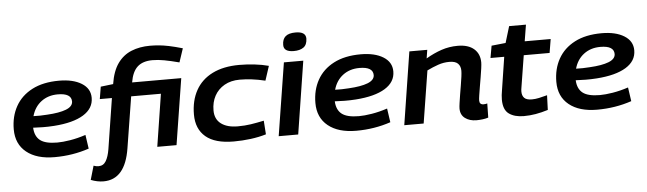

<svg xmlns="http://www.w3.org/2000/svg" viewBox="-55 -978 4788 1421"><g transform="rotate(-5 2339.0 -267.0)"><path d="M574 -31Q453 10 318 10Q185 10 109.5 -51Q34 -112 34 -221Q34 -317 75.5 -391.5Q117 -466 198.5 -508.5Q280 -551 399 -551Q503 -551 566 -512Q629 -473 629 -404Q629 -325 552.5 -278Q476 -231 334 -221Q290 -218 251 -218.5Q212 -219 178 -221Q181 -157 220 -126.5Q259 -96 347 -96Q387 -96 442.5 -105Q498 -114 559 -134ZM381 -451Q309 -451 258 -412.5Q207 -374 188 -306Q212 -305 237.5 -305.5Q263 -306 290 -308Q381 -313 431 -332.5Q481 -352 482 -389Q482 -451 381 -451Z M663 220Q617 220 569 201L599 98Q617 105 636 105Q672 105 691 73Q710 41 719 -14L778 -389H688L703 -480L796 -491Q811 -587 851.5 -643.5Q892 -700 953.5 -725Q1015 -750 1092 -750Q1125 -750 1158 -747Q1191 -744 1232.5 -735.5Q1274 -727 1333 -710L1299 -608Q1234 -625 1188 -633.5Q1142 -642 1101 -642Q1029 -642 989.5 -606Q950 -570 937 -491H1302L1224 0H1081L1142 -389H921L860 -8Q824 220 663 220Z M1649 10Q1510 10 1441 -48.5Q1372 -107 1372 -214Q1372 -317 1414 -393Q1456 -469 1538 -510Q1620 -551 1738 -551Q1794 -551 1851 -544.5Q1908 -538 1956 -525L1921 -418Q1867 -431 1820.5 -436.5Q1774 -442 1732 -442Q1666 -442 1618 -414.5Q1570 -387 1544.5 -340Q1519 -293 1519 -232Q1519 -167 1564 -133Q1609 -99 1688 -99Q1741 -99 1786 -106Q1831 -113 1883 -124L1890 -22Q1837 -6 1775 2Q1713 10 1649 10Z M2174 -754Q2250 -754 2250 -702Q2249 -656 2222 -637Q2195 -618 2150 -618Q2074 -618 2075 -670Q2075 -712 2099 -733Q2123 -754 2174 -754ZM1983 0 2069 -541H2213L2128 0Z M2815 -31Q2694 10 2559 10Q2426 10 2350.5 -51Q2275 -112 2275 -221Q2275 -317 2316.5 -391.5Q2358 -466 2439.5 -508.5Q2521 -551 2640 -551Q2744 -551 2807 -512Q2870 -473 2870 -404Q2870 -325 2793.5 -278Q2717 -231 2575 -221Q2531 -218 2492 -218.5Q2453 -219 2419 -221Q2422 -157 2461 -126.5Q2500 -96 2588 -96Q2628 -96 2683.5 -105Q2739 -114 2800 -134ZM2622 -451Q2550 -451 2499 -412.5Q2448 -374 2429 -306Q2453 -305 2478.5 -305.5Q2504 -306 2531 -308Q2622 -313 2672 -332.5Q2722 -352 2723 -389Q2723 -451 2622 -451Z M3001 -541H3134L3124 -478Q3182 -512 3239.5 -531.5Q3297 -551 3361 -551Q3439 -551 3481.5 -514Q3524 -477 3524 -413Q3524 -399 3520 -369.5Q3516 -340 3510 -304.5Q3504 -269 3498 -234Q3492 -199 3488 -172Q3484 -145 3484 -134Q3484 -103 3514 -103Q3529 -103 3542 -107L3540 -2Q3522 4 3498 7Q3474 10 3452 10Q3401 10 3367.5 -15Q3334 -40 3334 -87Q3334 -101 3338 -128.5Q3342 -156 3347.5 -190.5Q3353 -225 3359 -259.5Q3365 -294 3368.5 -322Q3372 -350 3372 -365Q3372 -399 3352.5 -418.5Q3333 -438 3289 -438Q3246 -438 3205.5 -424Q3165 -410 3122 -389L3060 0H2916Z M3988 -129 3984 -20Q3936 -5 3892 2.5Q3848 10 3804 10Q3735 10 3693.5 -20Q3652 -50 3652 -126Q3652 -157 3659 -195L3697 -440H3595L3611 -530L3716 -541L3753 -663H3878L3858 -541H4051L4034 -439H3842L3804 -202Q3801 -187 3801 -172Q3801 -142 3817.5 -125Q3834 -108 3874 -108Q3899 -108 3927 -114Q3955 -120 3988 -129Z M4605 -31Q4484 10 4349 10Q4216 10 4140.5 -51Q4065 -112 4065 -221Q4065 -317 4106.5 -391.5Q4148 -466 4229.5 -508.5Q4311 -551 4430 -551Q4534 -551 4597 -512Q4660 -473 4660 -404Q4660 -325 4583.5 -278Q4507 -231 4365 -221Q4321 -218 4282 -218.5Q4243 -219 4209 -221Q4212 -157 4251 -126.5Q4290 -96 4378 -96Q4418 -96 4473.5 -105Q4529 -114 4590 -134ZM4412 -451Q4340 -451 4289 -412.5Q4238 -374 4219 -306Q4243 -305 4268.5 -305.5Q4294 -306 4321 -308Q4412 -313 4462 -332.5Q4512 -352 4513 -389Q4513 -451 4412 -451Z"/></g></svg>

Font: Georama Extended SemiBold
Style: Italic
Weight: 600
Width: 7
Italic angle: -9°
Designer: Jean-Baptiste Levee
Foundry: Production Type
Version: Version 1.000